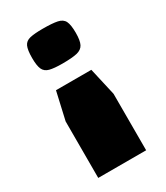

<svg xmlns="http://www.w3.org/2000/svg" viewBox="-166 -638 687 795"><g transform="rotate(-30 177.5 -240.0)"><path d="M74 -482Q74 -520 82 -537.5Q90 -555 111.5 -560Q133 -565 173 -565Q218 -565 242 -560Q266 -555 274.5 -537.5Q283 -520 283 -482Q283 -445 274 -427.5Q265 -410 241.5 -404.5Q218 -399 172 -399Q132 -399 111 -404.5Q90 -410 82 -427.5Q74 -445 74 -482ZM292 85H63V-185L93 -317H262L292 -185Z"/></g></svg>

Font: Unlock
Style: Regular
Weight: 400
Designer: Eduardo Rodriguez Tunni
Foundry: Eduardo Rodriguez Tunni
Version: Version 1.003; ttfautohint (v1.8.4.7-5d5b);gftools[0.9.23]